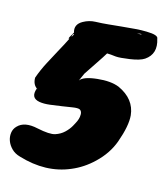

<svg xmlns="http://www.w3.org/2000/svg" viewBox="-143 -868 883 1032"><g transform="rotate(15 298.0 -352.5)"><path d="M544 -776Q609 -775 609 -754Q634 -675 574 -634Q550 -618 495 -610Q440 -602 418 -604Q387 -608 369 -608Q356 -586 330 -547.5Q304 -509 279 -471L260 -428Q278 -454 354 -462Q428 -470 475 -451Q569 -408 578 -319Q583 -262 549 -167Q523 -95 462 -37Q409 14 344 41Q215 96 60 49Q31 41 12.5 22.5Q-6 4 -14 -18Q-22 -40 -19 -62.5Q-16 -85 0 -101Q36 -139 112 -122Q183 -107 212 -116.5Q241 -126 261 -145Q281 -164 292.5 -184.5Q304 -205 309 -216.5Q314 -228 316 -240Q321 -272 303 -280Q292 -284 266 -280Q240 -276 208 -271Q176 -266 143 -262Q110 -258 86 -262Q32 -271 53 -328Q52 -331 54 -327Q56 -323 56 -326Q29 -343 29 -382Q45 -428 68.5 -472.5Q92 -517 108.5 -547.5Q125 -578 134.5 -595.5Q144 -613 153 -632Q148 -630 148.5 -633.5Q149 -637 152.5 -643Q156 -649 160.5 -656.5Q165 -664 168 -670Q155 -713 198 -737Q230 -755 265.5 -756Q301 -757 335 -760.5Q369 -764 406 -767.5Q443 -771 479 -774Q515 -777 544 -776ZM161 -644Q166 -652 169.5 -658Q173 -664 168.5 -662Q164 -660 163 -654.5Q162 -649 161 -644ZM496 -754Q519 -752 521 -755Q523 -758 496 -754ZM238 -298Q234 -299 240 -298Z"/></g></svg>

Font: Knewave
Style: Regular
Weight: 400
Designer: Tyler Finck
Foundry: Tyler Finck
Version: Version 1.001